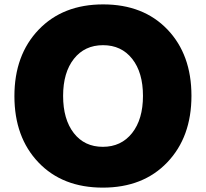

<svg xmlns="http://www.w3.org/2000/svg" viewBox="-20 -815 941 878"><path d="M155.8 -72.3Q45.9 -187.5 45.9 -375.5Q45.9 -563.5 156.7 -679.2Q267.6 -794.9 451.7 -794.9Q635.7 -794.9 745.6 -680.2Q855.5 -565.4 855.5 -377Q855.5 -188.5 745.1 -72.8Q634.8 43 450.2 43Q265.6 43 155.8 -72.3ZM317.9 -545.9Q268.6 -483.4 268.6 -376.5Q268.6 -269.5 317.4 -206.5Q366.2 -143.6 450.2 -143.6Q534.2 -143.6 584 -206.5Q633.8 -269.5 633.8 -376.5Q633.8 -483.4 584.5 -545.9Q535.2 -608.4 451.2 -608.4Q367.2 -608.4 317.9 -545.9Z"/></svg>

Font: GenEi M Gothic v2 Black
Style: Regular
Weight: 900
Version: Version 2.0